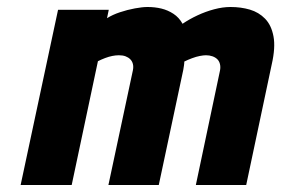

<svg xmlns="http://www.w3.org/2000/svg" viewBox="-20 -529 804 549"><path d="M609 -327 540 0H684L757 -345Q768 -393 762 -425Q756 -457 738 -475.5Q720 -494 694.5 -501.5Q669 -509 639 -509Q617 -509 592.5 -502.5Q568 -496 544.5 -485Q521 -474 502 -461Q492 -479 476 -489.5Q460 -500 441.5 -504.5Q423 -509 402 -509Q387 -509 365.5 -505Q344 -501 323 -494Q302 -487 286 -477L291 -501H146L39 0H185L260 -354Q270 -359 280.5 -363Q291 -367 301 -369Q311 -371 320 -371Q331 -371 339 -368Q347 -365 352.5 -359.5Q358 -354 360 -346Q362 -338 360 -328L290 0H434L504 -329Q505 -335 506 -341.5Q507 -348 507 -353Q517 -358 529 -362.5Q541 -367 551.5 -369Q562 -371 569 -371Q579 -371 587.5 -368Q596 -365 601.5 -359.5Q607 -354 609 -345.5Q611 -337 609 -327Z"/></svg>

Font: Advent Pro ExtraBold
Style: Italic
Weight: 800
Italic angle: -12°
Version: Version 3.000